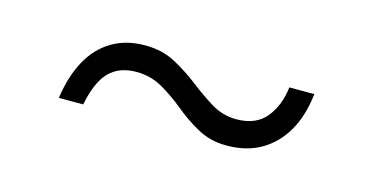

<svg xmlns="http://www.w3.org/2000/svg" viewBox="-31 -467 561 289"><g transform="rotate(15 250.0 -323.0)"><path d="M327 -266Q302 -266 282 -277Q262 -288 244.5 -302.5Q227 -317 208.5 -327.5Q190 -338 168 -338Q141 -338 125.5 -322Q110 -306 103 -270H65Q70 -305 83.5 -329.5Q97 -354 119 -367Q141 -380 170 -380Q197 -380 217.5 -369Q238 -358 256 -344Q274 -330 292 -319Q310 -308 331 -308Q362 -308 377.5 -327.5Q393 -347 396 -375H435Q431 -340 417 -316Q403 -292 380.5 -279Q358 -266 327 -266Z"/></g></svg>

Font: DM Sans 9pt ExtraLight
Style: Regular
Weight: 250
Version: Version 4.004;gftools[0.9.30]